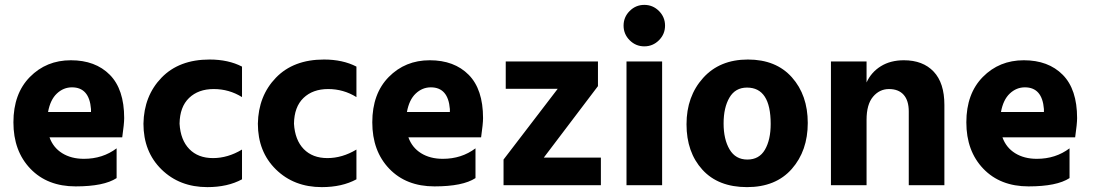

<svg xmlns="http://www.w3.org/2000/svg" viewBox="-20 -759 4479 787"><path d="M275 -401Q240 -401 213 -375.5Q186 -350 177 -300H353V-312Q346 -401 275 -401ZM458 -29Q406 5 290 5Q174 5 104.5 -67.5Q35 -140 35 -257.5Q35 -375 102.5 -443.5Q170 -512 270.5 -512Q371 -512 430 -452.5Q489 -393 489 -275Q489 -252 481 -196H183Q198 -154 235 -131Q272 -108 324 -108Q401 -108 458 -151Z M830 8Q716 8 642 -64.5Q568 -137 568 -252Q570 -366 642 -440.5Q714 -515 839 -515Q916 -515 972 -486V-361Q919 -394 856 -394Q793 -394 755 -357.5Q717 -321 716 -252Q720 -185 756 -148Q792 -111 853 -111Q914 -111 972 -146V-24Q913 8 830 8Z M1299 8Q1185 8 1111 -64.5Q1037 -137 1037 -252Q1039 -366 1111 -440.5Q1183 -515 1308 -515Q1385 -515 1441 -486V-361Q1388 -394 1325 -394Q1262 -394 1224 -357.5Q1186 -321 1185 -252Q1189 -185 1225 -148Q1261 -111 1322 -111Q1383 -111 1441 -146V-24Q1382 8 1299 8Z M1746 -401Q1711 -401 1684 -375.5Q1657 -350 1648 -300H1824V-312Q1817 -401 1746 -401ZM1929 -29Q1877 5 1761 5Q1645 5 1575.5 -67.5Q1506 -140 1506 -257.5Q1506 -375 1573.5 -443.5Q1641 -512 1741.5 -512Q1842 -512 1901 -452.5Q1960 -393 1960 -275Q1960 -252 1952 -196H1654Q1669 -154 1706 -131Q1743 -108 1795 -108Q1872 -108 1929 -151Z M2443 0H2044V-105L2266 -395H2053V-507H2431V-406L2209 -113H2443Z M2681 -714Q2706 -689 2706 -654Q2706 -619 2681 -594Q2656 -569 2621 -569Q2586 -569 2561 -594Q2536 -619 2536 -654Q2536 -689 2561 -714Q2586 -739 2621 -739Q2656 -739 2681 -714ZM2694 0H2548V-507H2694Z M3139 -251Q3139 -400 3042 -400Q2994 -400 2970 -359Q2946 -318 2946 -253Q2946 -188 2970.5 -146.5Q2995 -105 3043.5 -105Q3092 -105 3115.5 -145.5Q3139 -186 3139 -251ZM3045.5 -515Q3161 -515 3226 -442Q3291 -369 3291 -255Q3291 -141 3225.5 -66.5Q3160 8 3042 8Q2924 8 2859 -63.5Q2794 -135 2794 -249.5Q2794 -364 2862 -439.5Q2930 -515 3045.5 -515Z M3851 0H3705V-302Q3705 -347 3684 -370.5Q3663 -394 3624 -394Q3585 -394 3558.5 -362.5Q3532 -331 3532 -268V0H3386V-507H3532V-421Q3551 -463 3590.5 -487.5Q3630 -512 3685 -512Q3763 -512 3807 -465.5Q3851 -419 3851 -329Z M4181 -401Q4146 -401 4119 -375.5Q4092 -350 4083 -300H4259V-312Q4252 -401 4181 -401ZM4364 -29Q4312 5 4196 5Q4080 5 4010.5 -67.5Q3941 -140 3941 -257.5Q3941 -375 4008.5 -443.5Q4076 -512 4176.5 -512Q4277 -512 4336 -452.5Q4395 -393 4395 -275Q4395 -252 4387 -196H4089Q4104 -154 4141 -131Q4178 -108 4230 -108Q4307 -108 4364 -151Z"/></svg>

Font: Hind Mysuru
Style: Bold
Weight: 700
Designer: Manushi Parikh, Hitesh Malaviya
Foundry: Indian Type Foundry
Version: Version 0.703;PS 1.0;hotconv 1.0.86;makeotf.lib2.5.63406